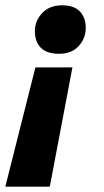

<svg xmlns="http://www.w3.org/2000/svg" viewBox="-43 -519 389 721"><path d="M144 182H-23L90 -266H229ZM179 -317Q133 -317 110.5 -339.5Q88 -362 88 -402Q88 -441 115.5 -470Q143 -499 190 -499Q236 -499 257.5 -475.5Q279 -452 279 -415Q279 -375 252.5 -346Q226 -317 179 -317Z"/></svg>

Font: Amaranth
Style: Bold Italic
Weight: 700
Italic angle: -12°
Designer: Gesine Todt
Foundry: Gesine Todt
Version: Version 1.001